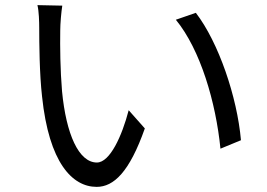

<svg xmlns="http://www.w3.org/2000/svg" viewBox="-20 -720 1040 749"><path d="M223 -698 126 -700C132 -676 133 -634 133 -611C133 -553 134 -431 144 -344C171 -85 262 9 357 9C424 9 485 -49 545 -219L482 -290C456 -190 409 -86 358 -86C287 -86 238 -197 222 -364C215 -447 214 -538 215 -601C215 -627 219 -674 223 -698ZM744 -670 666 -643C762 -526 822 -321 840 -140L920 -173C905 -342 833 -554 744 -670Z"/></svg>

Font: Noto Sans HK
Style: Regular
Weight: 400
Designer: Ryoko NISHIZUKA 西塚涼子 (kana, bopomofo & ideographs); Paul D. Hunt (Latin, Greek & Cyrillic); Sandoll Communications 산돌커뮤니
Foundry: Adobe
Version: Version 2.004;hotconv 1.0.118;makeotfexe 2.5.65603